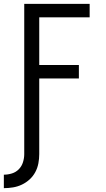

<svg xmlns="http://www.w3.org/2000/svg" viewBox="-30 -755 550 998"><path d="M-10 223V153Q11 153 32 146.5Q53 140 68 124.5Q83 109 89.5 88Q96 67 96 46V-735H436V-665H174V-417H380V-347H174V46Q174 70 169.5 94Q165 118 153.5 139.5Q142 161 124 177.5Q106 194 84 204.5Q62 215 38 219Q14 223 -10 223Z"/></svg>

Font: Iosevka Term
Style: Regular
Weight: 400
Monospace: yes
Designer: Belleve Invis
Foundry: Belleve Invis
Version: Version 30.0.1